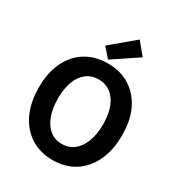

<svg xmlns="http://www.w3.org/2000/svg" viewBox="-231 -1157 1231 1323"><g transform="rotate(30 385.0 -496.0)"><path d="M385 14Q287 14 212.5 -32.5Q138 -79 96 -166Q54 -253 54 -374Q54 -494 96 -579Q138 -664 212.5 -709Q287 -754 385 -754Q484 -754 558 -708.5Q632 -663 674 -578.5Q716 -494 716 -374Q716 -253 674 -166Q632 -79 558 -32.5Q484 14 385 14ZM385 -114Q440 -114 480.5 -146Q521 -178 543 -236.5Q565 -295 565 -374Q565 -453 543 -509.5Q521 -566 480.5 -596.5Q440 -627 385 -627Q330 -627 289.5 -596.5Q249 -566 227.5 -509.5Q206 -453 206 -374Q206 -295 227.5 -236.5Q249 -178 289.5 -146Q330 -114 385 -114ZM371 -777 306 -851 491 -1006 570 -910Z"/></g></svg>

Font: Noto Sans KR Thin
Style: Bold
Weight: 700
Version: Version 2.004-H2;hotconv 1.0.118;makeotfexe 2.5.65603